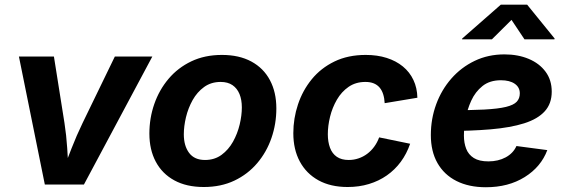

<svg xmlns="http://www.w3.org/2000/svg" viewBox="-20 -787 2413 819"><path d="M171.2 0 60.7 -545.9H210L255 -262.5Q263.2 -209.6 266.7 -155.3Q270.1 -101 273.5 -43.1H242.1Q264.6 -101 285.6 -155.1Q306.6 -209.1 332.4 -262.5L469.9 -545.9H629.8L338.1 0Z M849.4 10.7Q775.5 10.7 723.7 -17.6Q671.9 -45.8 644.5 -97.2Q617.2 -148.5 617.2 -217.2Q617.2 -283 638.1 -343.2Q659 -403.4 698.9 -450.7Q738.8 -498 796.2 -525.4Q853.5 -552.7 926.6 -552.7Q1000.2 -552.7 1052.1 -524.6Q1104.1 -496.5 1131.4 -445.1Q1158.8 -393.8 1158.8 -324.6Q1158.8 -258.7 1138 -198.5Q1117.2 -138.2 1077.2 -91.1Q1037.2 -43.9 979.9 -16.6Q922.5 10.7 849.4 10.7ZM854.5 -104.6Q895.3 -104.6 925.1 -126.5Q954.8 -148.3 974 -182.7Q993.1 -217.1 1002.4 -256Q1011.6 -294.9 1011.6 -328.7Q1011.6 -361.5 1001.6 -385.9Q991.5 -410.3 971.6 -423.9Q951.7 -437.5 921.3 -437.5Q880.4 -437.5 850.7 -415.9Q820.9 -394.3 801.7 -360.1Q782.6 -325.8 773.3 -287.1Q764.1 -248.3 764.1 -214Q764.1 -165.1 786.6 -134.9Q809.2 -104.6 854.5 -104.6Z M1462.9 10.7Q1390.4 10.7 1338.5 -17.8Q1286.7 -46.4 1258.9 -98Q1231.2 -149.6 1231.2 -218.8Q1231.2 -281.9 1251.1 -341.6Q1270.9 -401.3 1309.9 -449Q1348.9 -496.7 1406.7 -524.7Q1464.4 -552.7 1540.1 -552.7Q1589.4 -552.7 1629.4 -540Q1669.5 -527.3 1698.6 -503.4Q1727.6 -479.6 1743.5 -445.8Q1759.5 -412.1 1760.4 -370.1L1620.9 -346.9Q1619.8 -368.1 1614.5 -384.8Q1609.3 -401.5 1599.4 -413.3Q1589.5 -425.1 1574.5 -431.3Q1559.5 -437.5 1538.7 -437.5Q1497.3 -437.5 1467 -416.5Q1436.7 -395.6 1417.1 -361.8Q1397.4 -327.9 1387.9 -289.1Q1378.4 -250.2 1378.4 -214.2Q1378.4 -181.6 1387.7 -156.7Q1396.9 -131.8 1416.7 -118.2Q1436.5 -104.6 1467.5 -104.6Q1489.2 -104.6 1509.2 -111.4Q1529.2 -118.1 1546.1 -130.7Q1563.1 -143.3 1576.2 -161.2Q1589.3 -179.1 1597.3 -201L1729.5 -173.8Q1714.7 -130.8 1689.6 -96.8Q1664.5 -62.8 1630.2 -38.8Q1596 -14.8 1553.8 -2.1Q1511.7 10.7 1462.9 10.7Z M2052.6 11.7Q1980 11.7 1927.2 -14.9Q1874.5 -41.5 1846.1 -91.4Q1817.8 -141.2 1817.8 -210.9Q1817.8 -280 1840.6 -342.1Q1863.4 -404.1 1905.3 -451.9Q1947.3 -499.8 2004.8 -527.4Q2062.3 -555 2131.7 -555Q2189.4 -555 2235.1 -535.9Q2280.8 -516.8 2307.1 -481.2Q2333.5 -445.7 2333.5 -396Q2333.5 -345.1 2303.7 -312.3Q2274 -279.4 2215.9 -261Q2157.8 -242.6 2072.8 -235.3Q1987.8 -228 1877.2 -228L1892.4 -316.6Q1985.9 -316.6 2045.6 -319.7Q2105.3 -322.9 2138.3 -331Q2171.3 -339.1 2184.3 -353.2Q2197.3 -367.2 2197.3 -388.8Q2197.3 -414.7 2175.7 -429.7Q2154.1 -444.7 2116.6 -444.7Q2068.8 -444.7 2038 -419.9Q2007.2 -395.2 1990.1 -357.5Q1972.9 -319.8 1965.9 -279.7Q1958.9 -239.5 1958.9 -208.5Q1958.9 -177.4 1968.6 -152.4Q1978.2 -127.5 2001.1 -113Q2024 -98.6 2063.3 -98.6Q2105.2 -98.6 2137.2 -115.9Q2169.1 -133.2 2183 -164.1L2314.6 -146.7Q2287.8 -75.1 2218.2 -31.7Q2148.7 11.7 2052.6 11.7ZM2078.2 -619.1H1950.9L1951.6 -622.7L2116.3 -767.1H2228.6L2345.8 -622.7L2345.1 -619.1H2217.3L2161.9 -702.2Z"/></svg>

Font: Inter
Style: Italic
Weight: 400
Italic angle: -9.3988°
Designer: Rasmus Andersson
Foundry: rsms
Version: Version 4.001;git-66647c0bb